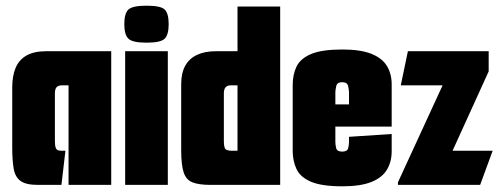

<svg xmlns="http://www.w3.org/2000/svg" viewBox="-20 -650 1758 675"><path d="M113 0Q71 0 52 -14Q33 -28 28 -57.5Q23 -87 23 -133V-343Q23 -382 34.5 -410.5Q46 -439 72.5 -454.5Q99 -470 144 -470H371V0H221V-350H197Q189 -350 183.5 -347Q178 -344 175.5 -338Q173 -332 173 -322V-155Q173 -138 176 -130.5Q179 -123 184.5 -121.5Q190 -120 199 -120H210L196 0Z M420 0V-470H570V0ZM495 -500Q446 -500 431.5 -514Q417 -528 417 -565Q417 -603 431.5 -616.5Q446 -630 495 -630Q545 -630 559 -616.5Q573 -603 573 -565Q573 -528 559 -514Q545 -500 495 -500Z M720 0Q679 0 656.5 -9Q634 -18 625.5 -44.5Q617 -71 617 -123V-354Q617 -393 631 -418.5Q645 -444 672.5 -457Q700 -470 740 -470H815V-627H965V0ZM815 -120V-350H791Q779 -350 773 -343Q767 -336 767 -322V-155Q767 -130 773.5 -125Q780 -120 796 -120Z M1184 5Q1111 5 1073.5 -11Q1036 -27 1022.5 -55.5Q1009 -84 1009 -120V-351Q1009 -388 1022.5 -416Q1036 -444 1073.5 -460Q1111 -476 1184 -476Q1247 -476 1285 -461Q1323 -446 1340 -418.5Q1357 -391 1357 -353V-275L1207 -265V-325Q1207 -333 1204 -347Q1201 -361 1183 -361Q1165 -361 1162 -347Q1159 -333 1159 -325V-150Q1159 -141 1162 -129Q1165 -117 1183 -117Q1201 -117 1204 -129Q1207 -141 1207 -150V-169L1357 -179V-118Q1357 -81 1340 -53Q1323 -25 1285 -10Q1247 5 1184 5ZM1025 -205V-283H1357V-205Z M1379 -9 1536 -350H1389L1414 -470H1698V-399L1571 -120H1712L1668 0H1379Z"/></svg>

Font: Smooch Sans Thin Black
Style: Regular
Weight: 900
Version: Version 1.010